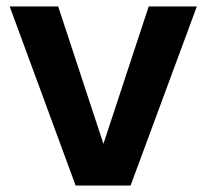

<svg xmlns="http://www.w3.org/2000/svg" viewBox="-20 -574 639 594"><path d="M214 0H384L589 -554H440L300 -129L160 -554H10Z"/></svg>

Font: Poppins SemiBold
Style: Regular
Weight: 600
Designer: Ninad Kale (Devanagari), Jonny Pinhorn (Latin)
Foundry: Indian Type Foundry
Version: 4.004